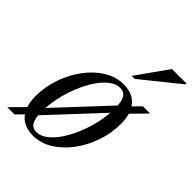

<svg xmlns="http://www.w3.org/2000/svg" viewBox="-229 -819 943 943"><g transform="rotate(45 243.0 -347.0)"><path d="M299.5 -484Q340.5 -484 368.5 -466.8Q396.5 -449.5 411.2 -416.8Q426 -384 426 -337Q426 -273 405 -211.2Q384 -149.5 347 -99.5Q310 -49.5 261.8 -19.8Q213.5 10 159.5 10Q119 10 90.5 -7.2Q62 -24.5 47.2 -57.5Q32.5 -90.5 32.5 -136.5Q32.5 -201 53.8 -262.8Q75 -324.5 112 -374.5Q149 -424.5 197 -454.2Q245 -484 299.5 -484ZM160.5 -14.5Q188.5 -14.5 216.2 -35.8Q244 -57 268.2 -93.5Q292.5 -130 311.2 -176Q330 -222 340.8 -272.2Q351.5 -322.5 351.5 -371Q351.5 -416 338.8 -437.8Q326 -459.5 298 -459.5Q270 -459.5 242.5 -438.2Q215 -417 190.8 -380.5Q166.5 -344 147.8 -297.8Q129 -251.5 118.2 -201.2Q107.5 -151 107.5 -102.5Q107.5 -58 120 -36.2Q132.5 -14.5 160.5 -14.5ZM441 -474H491L406 -387.5L382 -372.5L97.5 -67.5L76 -53L23 0H-27L57 -85L80.5 -100L366.5 -406.5L388.5 -421ZM296 -540.5 412.5 -704.5H513.5L513 -698.5L317 -540.5Z"/></g></svg>

Font: Newsreader 48pt
Style: Italic
Weight: 400
Italic angle: -17°
Version: Version 1.003